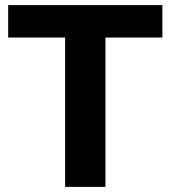

<svg xmlns="http://www.w3.org/2000/svg" viewBox="-20 -732 668 752"><path d="M235 0V-585H12V-712H616V-585H393V0Z"/></svg>

Font: Muli ExtraBold
Style: Regular
Weight: 800
Designer: Vernon Adams
Foundry: Vernon Adams
Version: Version 2.000